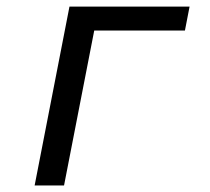

<svg xmlns="http://www.w3.org/2000/svg" viewBox="-20 -567 642 587"><path d="M192.4 -546.9H559.6L545.4 -473.6H268.1L175.8 0H85.9Z"/></svg>

Font: Hack
Style: Italic
Weight: 400
Italic angle: -11°
Monospace: yes
Designer: Christopher Simpkins
Foundry: Christopher Simpkins
Version: Version 2.019; ttfautohint (v1.4.1) -l 4 -r 80 -G 350 -x 0 -